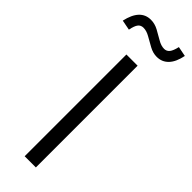

<svg xmlns="http://www.w3.org/2000/svg" viewBox="-352 -920 934 934"><g transform="rotate(45 115.5 -453.0)"><path d="M77 0V-700H154V0ZM0 -794 -52 -804Q-30 -904 42 -904Q69 -904 94 -890.5Q119 -877 142.5 -863Q166 -849 187 -849Q204 -849 214.5 -862Q225 -875 232 -906L283 -896Q273 -846 249 -821Q225 -796 189 -796Q163 -796 137.5 -810Q112 -824 88.5 -837.5Q65 -851 44 -851Q26 -851 16 -838Q6 -825 0 -794Z"/></g></svg>

Font: Red Hat Display Variable
Style: Regular
Weight: 400
Designer: Pentagram, MCKL
Foundry: Pentagram, MCKL
Version: Version 1.021